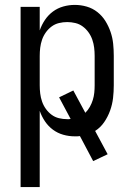

<svg xmlns="http://www.w3.org/2000/svg" viewBox="-20 -548 540 783"><path d="M64 215V-520H142V-424Q150 -447 163.5 -467Q177 -487 196 -501Q215 -515 238 -521.5Q261 -528 285 -528Q310 -528 334 -521Q358 -514 377.5 -498.5Q397 -483 410 -462Q423 -441 431 -417.5Q439 -394 441.5 -369.5Q444 -345 444 -320V-200Q444 -174 441 -148Q438 -122 429 -97Q420 -72 405 -50Q390 -28 368 -14L419 81L360 109L306 7Q300 8 295 8Q290 8 285 8Q261 8 238 1.5Q215 -5 196 -19Q177 -33 163.5 -53Q150 -73 142 -96V215ZM254 -62Q258 -62 261.5 -62Q265 -62 268 -63L221 -151L279 -179L328 -88Q339 -99 346.5 -112.5Q354 -126 358.5 -140.5Q363 -155 364.5 -170Q366 -185 366 -200V-320Q366 -337 364 -353.5Q362 -370 356.5 -386Q351 -402 341 -416Q331 -430 317.5 -440Q304 -450 287.5 -454Q271 -458 254 -458Q237 -458 220.5 -454Q204 -450 190.5 -440Q177 -430 167 -416Q157 -402 151.5 -386Q146 -370 144 -353.5Q142 -337 142 -320V-200Q142 -183 144 -166.5Q146 -150 151.5 -134Q157 -118 167 -104Q177 -90 190.5 -80Q204 -70 220.5 -66Q237 -62 254 -62Z"/></svg>

Font: Iosevka
Style: Regular
Weight: 400
Monospace: yes
Designer: Belleve Invis
Foundry: Belleve Invis
Version: Version 33.2.3; ttfautohint (v1.8.4)